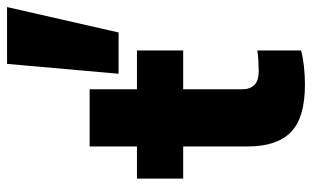

<svg xmlns="http://www.w3.org/2000/svg" viewBox="-190 -688 884 544"><g transform="rotate(-90 252.0 -416.0)"><path d="M284 6Q190 6 149.5 -34Q109 -74 109 -156V-339H18V-470H109V-604H271V-470H381V-339H271V-172Q271 -150 283 -137.5Q295 -125 323 -125Q335 -125 353 -126Q371 -127 381 -129V-5Q364 0 337.5 3Q311 6 284 6ZM315 -522 343 -838H504L432 -522Z"/></g></svg>

Font: Gantari ExtraBold
Style: Regular
Weight: 800
Version: Version 1.000